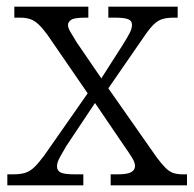

<svg xmlns="http://www.w3.org/2000/svg" viewBox="-20 -556 582 576"><path d="M2 0V-33H19Q41 -33 55.5 -37.5Q70 -42 83 -54.5Q96 -67 113 -90L243 -276L122 -452Q108 -471 96 -482.5Q84 -494 71 -498.5Q58 -503 41 -503H23V-536H245V-503H235Q203 -503 193.5 -496.5Q184 -490 184 -481Q184 -472 191.5 -460Q199 -448 210 -429L284 -321L348 -421Q360 -440 368 -455Q376 -470 376 -481Q376 -494 364 -498.5Q352 -503 327 -503H305V-536H513V-503H501Q482 -503 468 -499Q454 -495 441.5 -483Q429 -471 412 -446L305 -291L450 -84Q465 -64 476.5 -52.5Q488 -41 500 -37Q512 -33 528 -33H541V0H312V-33H333Q362 -33 373.5 -39.5Q385 -46 385 -58Q385 -68 377 -81.5Q369 -95 350 -122L265 -247L179 -118Q169 -101 160 -85Q151 -69 151 -57Q151 -44 162 -38.5Q173 -33 204 -33H230V0Z"/></svg>

Font: Noto Rashi Hebrew Light
Style: Regular
Weight: 300
Version: Version 1.006